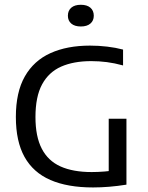

<svg xmlns="http://www.w3.org/2000/svg" viewBox="-20 -798 636 823"><path d="M379 5.5Q269.5 5.5 196 -26.5Q122.5 -58.5 85.2 -125.2Q48 -192 48 -296.5Q48 -403 86.5 -470.5Q125 -538 196.2 -570.2Q267.5 -602.5 365.5 -602.5Q403 -602.5 439.2 -598.2Q475.5 -594 507.5 -585.5V-517.5Q471 -527.5 437.8 -531.8Q404.5 -536 371 -536Q295.5 -536 242.2 -512.5Q189 -489 160.5 -436.5Q132 -384 132 -296Q132 -213 159 -160.8Q186 -108.5 239.5 -84.5Q293 -60.5 373 -60.5Q400 -60.5 427.8 -62.8Q455.5 -65 478.5 -69L446 -38.5V-289H522V-6.5Q484.5 -0.5 448.5 2.5Q412.5 5.5 379 5.5ZM326.5 -684.5Q300 -684.5 285.5 -697Q271 -709.5 271 -730.5Q271 -752.5 285.5 -765Q300 -777.5 326.5 -777.5Q353 -777.5 367.5 -765Q382 -752.5 382 -730.5Q382 -709.5 367.5 -697Q353 -684.5 326.5 -684.5Z"/></svg>

Font: Encode Sans SC
Style: Regular
Weight: 400
Version: Version 3.002